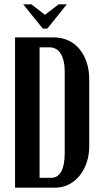

<svg xmlns="http://www.w3.org/2000/svg" viewBox="-20 -873 475 893"><path d="M50 -699H230Q267 -699 297.5 -685Q328 -671 349.5 -645Q371 -619 383 -583.5Q395 -548 395 -504V-193Q395 -152 383 -116.5Q371 -81 349.5 -55Q328 -29 299 -14.5Q270 0 235 0H50ZM164 -46H218Q249 -46 265 -75.5Q281 -105 281 -161V-539Q281 -593 262.5 -623Q244 -653 209 -653H164ZM126 -853 189 -804 253 -853H291L200 -740H179L88 -853Z"/></svg>

Font: Moniqa ExtBd Paragraph
Style: Regular
Weight: 800
Designer: Rajesh Rajput
Foundry: Rajesh Rajput
Version: Version 1.000